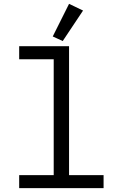

<svg xmlns="http://www.w3.org/2000/svg" viewBox="-20 -981 640 1001"><path d="M80 -68H260V-672H80V-740H340V-68H520V0H80ZM307 -767 255 -791 340 -961 413 -926Z"/></svg>

Font: Lilex
Style: Regular
Weight: 400
Monospace: yes
Designer: Mike Abbink, Paul van der Laan, Pieter van Rosmalen, Mikhael Khrustik
Foundry: Mikhael Khrustik
Version: Version 2.510